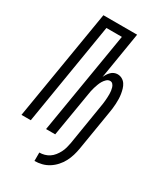

<svg xmlns="http://www.w3.org/2000/svg" viewBox="-227 -825 953 1109"><g transform="rotate(30 249.5 -271.0)"><path d="M197 193V137Q214 137 230.5 132.5Q247 128 261.5 118.5Q276 109 287.5 94.5Q299 80 307 64.5Q315 49 319.5 32.5Q324 16 327 0L371 -270Q373 -281 374.5 -292Q376 -303 377 -314Q378 -325 378.5 -336Q379 -347 379 -358Q379 -369 377.5 -379.5Q376 -390 373 -400Q370 -410 363 -418Q356 -426 345 -426Q332 -426 321.5 -416Q311 -406 304 -394Q297 -382 292.5 -369.5Q288 -357 284 -344.5Q280 -332 277.5 -319Q275 -306 273 -293L224 0H163L276 -680H173L61 0H-1L121 -735H346L295 -424Q300 -435 306.5 -445Q313 -455 321.5 -463.5Q330 -472 341 -476.5Q352 -481 363 -481Q380 -481 394 -473Q408 -465 416.5 -452Q425 -439 429.5 -423.5Q434 -408 436.5 -392.5Q439 -377 439.5 -360.5Q440 -344 439 -327Q438 -310 436 -293.5Q434 -277 431 -261L388 0Q384 24 377 47.5Q370 71 358.5 93Q347 115 329.5 134.5Q312 154 290.5 167.5Q269 181 245 187Q221 193 197 193Z"/></g></svg>

Font: Iosevka Curly Light Oblique
Style: Regular
Weight: 300
Italic angle: -9°
Monospace: yes
Designer: Belleve Invis
Foundry: Belleve Invis
Version: Version 11.1.0; ttfautohint (v1.8.3)